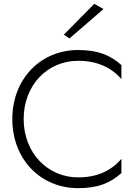

<svg xmlns="http://www.w3.org/2000/svg" viewBox="-20 -969 725 998"><path d="M518 -922 470 -949 312 -789 341 -769ZM103 -350C103 -529 229 -653 386 -653C484 -653 558 -619 611 -558V-631C552 -683 489 -709 386 -709C191 -709 44 -559 44 -350C44 -141 191 9 386 9C489 9 552 -17 611 -69V-143C558 -82 486 -47 386 -47C229 -47 103 -173 103 -350Z"/></svg>

Font: Jost Light
Style: Regular
Weight: 300
Version: Version 3.710